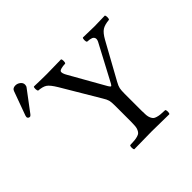

<svg xmlns="http://www.w3.org/2000/svg" viewBox="-214 -902 1080 1080"><g transform="rotate(-45 326.5 -361.5)"><path d="M449.2 -122.1Q449.2 -100.6 450.4 -86.7Q451.7 -72.8 456.5 -62.3Q461.4 -51.8 467 -46.4Q472.7 -41 485.4 -37.4Q498 -33.7 510.5 -32.7Q522.9 -31.7 545.9 -30.8Q550.3 -26.4 550.3 -14.4Q550.3 -2.4 545.9 2Q446.3 0 407.2 0Q364.7 0 267.1 2Q262.7 -2.4 262.7 -14.4Q262.7 -26.4 267.1 -30.8Q290 -31.7 302.5 -32.7Q314.9 -33.7 327.6 -37.4Q340.3 -41 345.9 -46.4Q351.6 -51.8 356.4 -62.3Q361.3 -72.8 362.5 -86.7Q363.8 -100.6 363.8 -122.1V-249Q363.8 -276.9 360.1 -290.8Q356.4 -304.7 342.8 -326.2L211.9 -546.9Q187 -588.4 169.4 -599.9Q151.9 -611.3 118.2 -613.8Q113.8 -618.2 113.3 -630.4Q112.8 -642.6 117.2 -647Q176.8 -645 219.2 -645Q260.7 -645 333 -647Q337.4 -642.6 337.4 -630.4Q337.4 -618.2 333 -613.8Q291.5 -611.8 284.9 -601.1Q278.3 -590.3 296.9 -559.1L413.1 -354Q421.4 -340.8 424.8 -340.8Q428.7 -340.8 435.1 -352.1L545.9 -561Q557.6 -580.6 554.9 -591.8Q552.2 -603 541.3 -607.7Q530.3 -612.3 506.8 -613.8Q502.4 -618.2 502.4 -630.4Q502.4 -642.6 506.8 -647Q571.3 -645 598.1 -645Q625.5 -645 681.2 -647Q685.5 -642.6 685.5 -630.4Q685.5 -618.2 681.2 -613.8Q645.5 -610.8 625.7 -598.4Q606 -585.9 585.9 -549.8L466.8 -334Q455.1 -313.5 452.1 -298.6Q449.2 -283.7 449.2 -257.8ZM47.9 -725.1Q63.5 -725.1 76.7 -714.8Q89.8 -704.6 89.8 -689.9Q89.8 -679.2 84 -671.9L-7.8 -549.8Q-13.7 -542 -20 -542Q-25.9 -542 -30 -545.9Q-34.2 -549.8 -34.2 -555.2Q-34.2 -559.1 -32.2 -564.9L20 -708Q25.9 -725.1 47.9 -725.1Z"/></g></svg>

Font: Common Serif
Style: Regular
Weight: 400
Designer: Philipp H. Poll, Khaled Hosny
Foundry: Stefan Peev, Context Ltd.
Version: Version 1.026